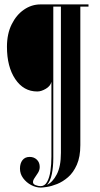

<svg xmlns="http://www.w3.org/2000/svg" viewBox="-20 -720 452 870"><path d="M165 130Q143 130 121.2 118.5Q99.5 107 85 87.5Q70.5 68 70.5 44Q70.5 20 82 5.5Q93.5 -9 114.5 -9Q134 -9 147 3.5Q160 16 160 36.5Q160 50.5 152.2 63Q144.5 75.5 137 86Q129.5 96.5 129.5 105.5Q129.5 114.5 141.5 119Q153.5 123.5 164 123.5Q182.5 123.5 193.2 104.5Q204 85.5 208.5 55Q213 24.5 213 -10V-349Q208.5 -330 187.8 -317.8Q167 -305.5 149.5 -305.5H148.5Q87 -305.5 49.2 -361.5Q11.5 -417.5 11.5 -508Q11.5 -566.5 32.8 -609.5Q54 -652.5 88.5 -676.2Q123 -700 163 -700H381V-690H344V-62.5Q344 -9 328.2 26.5Q312.5 62 288.5 82.8Q264.5 103.5 238.8 113.8Q213 124 192.8 127Q172.5 130 165 130ZM193 117.5Q218.5 106 237.2 70.2Q256 34.5 256 -27.5V-690H221.5V-3.5Q221.5 36.5 214.8 69Q208 101.5 193 117.5Z"/></svg>

Font: Imbue 100pt ExtraBold
Style: Regular
Weight: 800
Designer: Tyler Finck
Foundry: Etcetera Type Company
Version: Version 1.102; ttfautohint (v1.8.3)